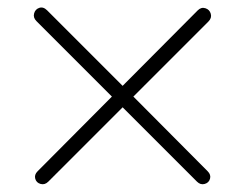

<svg xmlns="http://www.w3.org/2000/svg" viewBox="-20 -590 640 501"><path d="M78 -143 272 -338 75 -535Q66 -544 69 -555Q72 -566 82.5 -569.5Q93 -573 103 -563L300 -366L496 -563Q505 -572 516 -568.5Q527 -565 530 -554Q533 -543 524 -534L328 -338L522 -143Q531 -134 528 -123.5Q525 -113 514 -110Q503 -107 494 -116L300 -310L106 -116Q97 -107 86 -110Q75 -113 72 -123.5Q69 -134 78 -143Z"/></svg>

Font: SN Pro Thin
Style: Regular
Weight: 200
Designer: Tobias Whetton
Foundry: Supernotes
Version: Version 1.003;Glyphs 3.3 (3324)